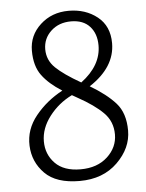

<svg xmlns="http://www.w3.org/2000/svg" viewBox="-48 -660 544 715"><g transform="rotate(-5 223.5 -302.5)"><path d="M186 -326Q138 -356 112 -391Q86 -426 86 -483.5Q86 -541 129 -580.5Q172 -620 235 -620Q298 -620 342 -585Q386 -550 386 -486Q386 -396 289 -333Q350 -297 383.5 -259.5Q417 -222 417 -156.5Q417 -91 363 -38Q309 15 221.5 15Q134 15 91.5 -28Q49 -71 46.5 -132Q44 -193 85 -243.5Q126 -294 186 -326ZM259 -350Q335 -407 335 -482Q335 -526 310.5 -553Q286 -580 240.5 -580Q195 -580 165.5 -552.5Q136 -525 136 -484.5Q136 -444 166 -415Q196 -386 259 -350ZM241 -294 220 -306Q169 -281 135 -236.5Q101 -192 101 -143.5Q101 -95 133.5 -61.5Q166 -28 228.5 -28Q291 -28 329 -63Q367 -98 367 -146.5Q367 -195 334 -228Q301 -261 241 -294Z"/></g></svg>

Font: Karma Light
Style: Regular
Weight: 300
Designer: Joana Correia
Foundry: Indian Type Foundry
Version: Version 1.202;PS 1.0;hotconv 1.0.78;makeotf.lib2.5.61930; tt